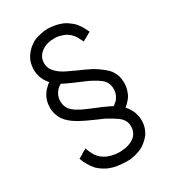

<svg xmlns="http://www.w3.org/2000/svg" viewBox="-202 -821 926 1041"><g transform="rotate(-30 261.0 -300.0)"><path d="M458 -333Q462.9 -325.2 466.8 -318.4Q470.7 -310.5 473.6 -301.8Q479.5 -280.3 479.5 -257.8Q479.5 -254.9 479.5 -252.9Q478.5 -227.5 469.7 -204.1Q465.8 -192.4 460 -182.6Q454.1 -172.9 446.3 -164.1Q439.5 -156.2 432.6 -149.4Q425.8 -142.6 418 -136.7Q423.8 -129.9 429.7 -123Q434.6 -115.2 439.5 -107.4Q444.3 -99.6 448.2 -90.8Q452.1 -83 454.1 -73.2Q462.9 -42 458 -10.7Q453.1 20.5 434.6 47.9Q422.9 62.5 409.2 74.2Q395.5 86.9 378.9 95.7Q364.3 103.5 347.7 108.4Q332 114.3 315.4 116.2Q310.5 117.2 304.7 118.2Q298.8 118.2 294.9 119.1Q291 119.1 284.2 119.1Q278.3 119.1 274.4 119.1Q249 118.2 225.6 115.2Q202.1 112.3 178.7 103.5Q160.2 96.7 143.6 85.9Q127 75.2 112.3 61.5Q95.7 43 84 22.5Q71.3 2 63.5 -21.5Q64.5 -22.5 65.4 -22.5Q67.4 -23.4 68.4 -24.4Q73.2 -27.3 79.1 -30.3Q84 -33.2 88.9 -36.1Q92.8 -38.1 95.7 -41Q99.6 -43 102.5 -44.9Q107.4 -46.9 111.3 -48.8Q115.2 -51.8 119.1 -53.7Q119.1 -53.7 120.1 -53.7Q121.1 -50.8 122.1 -44.9Q128.9 -28.3 136.7 -13.7Q144.5 2 157.2 14.6Q166 23.4 176.8 30.3Q186.5 37.1 198.2 42Q210.9 46.9 222.7 49.8Q235.4 52.7 248 54.7Q251 54.7 252.9 54.7Q255.9 54.7 257.8 54.7Q260.7 54.7 263.7 55.7Q266.6 55.7 274.4 55.7Q291 54.7 307.6 52.7Q323.2 49.8 339.8 43Q350.6 38.1 359.4 32.2Q368.2 26.4 376 17.6Q389.6 0 392.6 -21.5Q395.5 -43 388.7 -63.5Q385.7 -70.3 381.8 -76.2Q377.9 -82 373 -87.9Q366.2 -94.7 358.4 -100.6Q350.6 -106.4 342.8 -111.3Q341.8 -111.3 341.8 -111.3Q341.8 -111.3 341.8 -111.3Q331.1 -119.1 320.3 -125Q308.6 -131.8 297.9 -137.7Q290 -141.6 282.2 -145.5Q274.4 -149.4 265.6 -152.3Q262.7 -154.3 252 -158.2Q241.2 -163.1 230.5 -168Q215.8 -174.8 202.1 -180.7Q188.5 -187.5 174.8 -194.3Q166 -199.2 158.2 -203.1Q150.4 -208 142.6 -212.9Q135.7 -217.8 129.9 -220.7Q125 -224.6 118.2 -230.5Q117.2 -230.5 117.2 -230.5Q117.2 -230.5 117.2 -230.5Q107.4 -239.3 98.6 -248Q89.8 -257.8 83 -268.6Q78.1 -276.4 75.2 -284.2Q71.3 -292 68.4 -300.8Q62.5 -321.3 62.5 -342.8Q62.5 -345.7 63.5 -347.7Q63.5 -371.1 72.3 -393.6Q76.2 -404.3 82 -414.1Q87.9 -423.8 94.7 -432.6Q102.5 -441.4 111.3 -449.2Q119.1 -457 128.9 -463.9Q123 -470.7 118.2 -477.5Q113.3 -484.4 108.4 -492.2Q103.5 -501 100.6 -508.8Q96.7 -517.6 94.7 -527.3Q86.9 -556.6 91.8 -585.9Q95.7 -616.2 112.3 -641.6Q124 -659.2 138.7 -672.9Q154.3 -686.5 171.9 -697.3Q194.3 -708 218.8 -712.9Q242.2 -718.8 267.6 -718.8Q290 -717.8 311.5 -713.9Q333 -710 354.5 -701.2Q371.1 -694.3 384.8 -683.6Q398.4 -673.8 411.1 -662.1Q425.8 -645.5 436.5 -627.9Q446.3 -610.4 455.1 -590.8Q453.1 -589.8 452.1 -588.9Q450.2 -587.9 449.2 -587.9Q444.3 -585 439.5 -582Q434.6 -579.1 428.7 -576.2Q425.8 -574.2 422.9 -572.3Q418.9 -571.3 416 -569.3Q412.1 -566.4 408.2 -564.5Q404.3 -562.5 400.4 -560.5Q400.4 -560.5 400.4 -560.5Q399.4 -562.5 397.5 -568.4Q390.6 -583 382.8 -596.7Q374 -610.4 362.3 -622.1Q353.5 -629.9 344.7 -635.7Q335 -641.6 324.2 -645.5Q299.8 -654.3 282.2 -655.3Q263.7 -655.3 267.6 -655.3Q251 -655.3 236.3 -652.3Q221.7 -649.4 207 -642.6Q196.3 -636.7 187.5 -629.9Q178.7 -623 171.9 -614.3Q158.2 -596.7 156.2 -573.2Q154.3 -550.8 164.1 -530.3Q168.9 -522.5 174.8 -514.6Q180.7 -507.8 187.5 -501Q203.1 -487.3 219.7 -477.5Q237.3 -467.8 254.9 -460Q262.7 -456.1 270.5 -453.1Q278.3 -449.2 286.1 -445.3Q306.6 -436.5 328.1 -426.8Q349.6 -417 370.1 -406.2Q377.9 -401.4 385.7 -396.5Q393.6 -392.6 400.4 -386.7Q416 -376 429.7 -364.3Q443.4 -353.5 455.1 -338.9Q456.1 -336.9 457 -335.9Q458 -335 458 -333ZM253.9 -389.6Q244.1 -393.6 235.4 -397.5Q225.6 -401.4 216.8 -406.2Q207 -410.2 197.3 -415Q187.5 -419.9 178.7 -424.8Q171.9 -420.9 165 -416Q159.2 -411.1 153.3 -405.3Q147.5 -398.4 142.6 -391.6Q138.7 -384.8 134.8 -376Q127 -354.5 129.9 -332Q131.8 -309.6 145.5 -291Q151.4 -283.2 159.2 -277.3Q166 -271.5 173.8 -265.6Q201.2 -248 230.5 -236.3Q260.7 -223.6 291 -210.9Q300.8 -207 310.5 -203.1Q320.3 -199.2 329.1 -194.3Q338.9 -190.4 348.6 -185.5Q357.4 -180.7 367.2 -175.8Q374 -180.7 379.9 -186.5Q386.7 -191.4 392.6 -197.3Q396.5 -203.1 400.4 -210Q404.3 -215.8 407.2 -222.7Q415 -244.1 413.1 -266.6Q411.1 -289.1 398.4 -307.6Q391.6 -316.4 382.8 -323.2Q374 -330.1 365.2 -335.9Q341.8 -350.6 317.4 -362.3Q293 -373 267.6 -383.8Q264.6 -384.8 260.7 -386.7Q256.8 -387.7 253.9 -389.6Z"/></g></svg>

Font: LeFont
Style: Light
Weight: 300
Designer: Leryon MEDIA
Version: Version 1.0